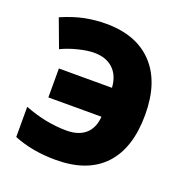

<svg xmlns="http://www.w3.org/2000/svg" viewBox="-131 -841 932 969"><g transform="rotate(20 335.0 -356.5)"><path d="M270 -564.9Q234.9 -564.9 185.5 -552.7Q136.2 -540.5 96.2 -521L40 -671.9Q106.4 -700.7 162.6 -711.9Q218.8 -723.1 276.9 -723.1Q439.9 -723.1 529.1 -628.2Q618.2 -533.2 618.2 -358.9Q618.2 -178.7 529.5 -84.5Q440.9 9.8 271 9.8Q144.5 9.8 44.9 -30.8V-192.9Q161.1 -147.9 271 -147.9Q336.4 -147.9 373 -180.2Q409.7 -212.4 414.1 -273.9H128.9V-429.2H414.1Q409.7 -494.6 371.8 -529.8Q334 -564.9 270 -564.9Z"/></g></svg>

Font: OpenSansExtrabold
Style: Regular
Weight: 800
Foundry: Ascender Corporation
Version: Version 1.10